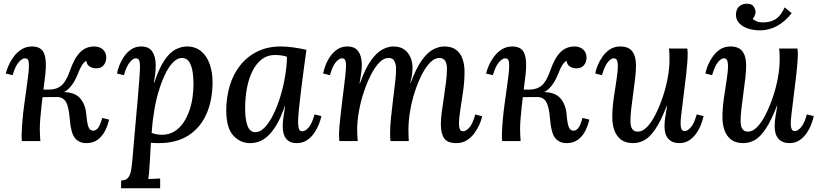

<svg xmlns="http://www.w3.org/2000/svg" viewBox="-20 -762 4421 1037"><path d="M446 11Q407 11 385 -16Q363 -43 357 -116Q352 -184 336.5 -211Q321 -238 287 -238L172 -237L173 -278H321V-265Q384 -264 412.5 -231.5Q441 -199 446 -146Q450 -97 457.5 -77Q465 -57 483 -56Q497 -56 509 -70Q521 -84 532 -125L569 -116Q563 -87 548.5 -57.5Q534 -28 509 -8.5Q484 11 446 11ZM98 0Q97 -9 97 -19Q97 -29 97 -40Q98 -73 101.5 -114Q105 -155 111 -198Q117 -241 122.5 -281Q128 -321 132 -352.5Q136 -384 136 -399Q137 -417 134 -432Q131 -447 114 -447Q100 -447 81.5 -426.5Q63 -406 48 -356L11 -365Q16 -384 26.5 -408.5Q37 -433 54.5 -456.5Q72 -480 96.5 -495.5Q121 -511 153 -511Q203 -511 218 -473.5Q233 -436 225 -362Q219 -316 214 -273.5Q209 -231 204.5 -192.5Q200 -154 197.5 -121Q195 -88 195 -62Q195 -47 196 -30.5Q197 -14 198 0ZM239 -253 244 -278Q285 -278 311 -299.5Q337 -321 357 -378Q381 -448 412.5 -479.5Q444 -511 489 -511Q518 -511 536 -494.5Q554 -478 554 -450Q554 -428 540.5 -410.5Q527 -393 501 -393Q478 -393 463 -403.5Q448 -414 446 -434Q432 -425 422 -409Q412 -393 399 -359Q380 -312 352.5 -284.5Q325 -257 288 -257Z M634 255V213Q661 213 673 196.5Q685 180 689 152.5Q693 125 696 90Q704 -6 711.5 -88.5Q719 -171 724.5 -234.5Q730 -298 733 -341Q736 -384 736 -402Q736 -421 732.5 -434Q729 -447 713 -447Q699 -447 681.5 -426.5Q664 -406 649 -356L612 -365Q615 -384 624.5 -408.5Q634 -433 650 -456.5Q666 -480 689 -495.5Q712 -511 743 -511Q784 -511 802.5 -483.5Q821 -456 821 -411Q821 -384 818 -360Q815 -336 811 -315H813Q840 -396 869.5 -438.5Q899 -481 930 -496Q961 -511 989 -511Q1035 -511 1066 -485.5Q1097 -460 1112.5 -416Q1128 -372 1128 -318Q1128 -222 1095.5 -147.5Q1063 -73 998.5 -31Q934 11 837 11Q827 11 816 10.5Q805 10 795 9Q791 75 789 113.5Q787 152 785 172.5Q783 193 781 205Q797 204 814 203.5Q831 203 845 202V255ZM853 -34Q892 -34 921 -51.5Q950 -69 970 -98.5Q990 -128 1002.5 -164Q1015 -200 1020 -237Q1025 -274 1025 -306Q1025 -349 1019 -381Q1013 -413 999.5 -431Q986 -449 962 -449Q938 -449 914 -424.5Q890 -400 870 -357Q850 -314 834 -259Q818 -204 810 -143Q806 -120 803.5 -95.5Q801 -71 799 -44Q813 -39 826.5 -36.5Q840 -34 853 -34Z M1497 -511Q1527 -511 1563.5 -506Q1600 -501 1635 -493Q1628 -440 1620 -382.5Q1612 -325 1605.5 -270.5Q1599 -216 1594.5 -172Q1590 -128 1590 -103Q1590 -84 1593.5 -68.5Q1597 -53 1613 -53Q1629 -53 1647 -73.5Q1665 -94 1679 -144L1716 -135Q1712 -116 1702.5 -91.5Q1693 -67 1677 -43.5Q1661 -20 1637.5 -4.5Q1614 11 1583 11Q1545 11 1526 -12Q1507 -35 1507 -79Q1507 -103 1511 -131Q1515 -159 1520 -188H1518Q1496 -124 1472 -85Q1448 -46 1424 -25Q1400 -4 1376.5 3.5Q1353 11 1331 11Q1277 11 1239.5 -30.5Q1202 -72 1202 -166Q1202 -235 1220.5 -297.5Q1239 -360 1276.5 -408Q1314 -456 1369.5 -483.5Q1425 -511 1497 -511ZM1464 -465Q1425 -465 1395 -442.5Q1365 -420 1344.5 -380Q1324 -340 1314 -287.5Q1304 -235 1304 -175Q1304 -119 1316.5 -83.5Q1329 -48 1360 -48Q1385 -48 1409.5 -73.5Q1434 -99 1455.5 -142Q1477 -185 1493.5 -238.5Q1510 -292 1519.5 -348Q1529 -404 1530 -455Q1518 -460 1500.5 -462.5Q1483 -465 1464 -465Z M2446 11Q2396 11 2378.5 -15.5Q2361 -42 2361 -91Q2361 -119 2366 -157Q2371 -195 2377.5 -236.5Q2384 -278 2389 -319Q2394 -360 2394 -394Q2394 -407 2390.5 -419.5Q2387 -432 2378 -440.5Q2369 -449 2352 -449Q2328 -449 2303.5 -424.5Q2279 -400 2258 -358.5Q2237 -317 2220.5 -266.5Q2204 -216 2195 -162.5Q2186 -109 2186 -61Q2186 -47 2186.5 -31Q2187 -15 2188 0H2089Q2088 -12 2087.5 -21.5Q2087 -31 2087 -40Q2087 -79 2092 -128.5Q2097 -178 2103.5 -229Q2110 -280 2115 -324.5Q2120 -369 2119 -397Q2118 -416 2110 -432.5Q2102 -449 2078 -449Q2053 -449 2029 -424.5Q2005 -400 1983.5 -358Q1962 -316 1945 -265Q1928 -214 1918.5 -160.5Q1909 -107 1909 -59Q1909 -45 1910 -29Q1911 -13 1912 0H1813Q1812 -12 1811.5 -18.5Q1811 -25 1811 -33Q1811 -51 1813 -75Q1815 -99 1819 -134.5Q1823 -170 1829 -222Q1835 -271 1839 -302Q1843 -333 1845 -353Q1847 -373 1848 -385Q1849 -397 1849 -408Q1849 -426 1844.5 -436.5Q1840 -447 1827 -447Q1812 -447 1794 -426.5Q1776 -406 1762 -356L1725 -365Q1729 -384 1738 -408.5Q1747 -433 1763 -456.5Q1779 -480 1802 -495.5Q1825 -511 1856 -511Q1886 -511 1903 -497.5Q1920 -484 1927.5 -459.5Q1935 -435 1934 -403Q1933 -378 1929 -355Q1925 -332 1922 -312H1924Q1953 -393 1984 -436Q2015 -479 2046 -495Q2077 -511 2104 -511Q2142 -511 2164.5 -494Q2187 -477 2197.5 -451Q2208 -425 2208 -397Q2208 -375 2205.5 -359Q2203 -343 2196 -314H2198Q2228 -395 2259 -437.5Q2290 -480 2320.5 -495.5Q2351 -511 2379 -511Q2420 -511 2444 -492.5Q2468 -474 2478.5 -443Q2489 -412 2489 -373Q2489 -324 2481.5 -271Q2474 -218 2466.5 -171Q2459 -124 2459 -93Q2459 -75 2463.5 -64Q2468 -53 2482 -53Q2497 -53 2515 -73Q2533 -93 2547 -144L2584 -134Q2581 -116 2570 -91Q2559 -66 2542.5 -43Q2526 -20 2501.5 -4.5Q2477 11 2446 11Z M3040 11Q3001 11 2979 -16Q2957 -43 2951 -116Q2946 -184 2930.5 -211Q2915 -238 2881 -238L2766 -237L2767 -278H2915V-265Q2978 -264 3006.5 -231.5Q3035 -199 3040 -146Q3044 -97 3051.5 -77Q3059 -57 3077 -56Q3091 -56 3103 -70Q3115 -84 3126 -125L3163 -116Q3157 -87 3142.5 -57.5Q3128 -28 3103 -8.5Q3078 11 3040 11ZM2692 0Q2691 -9 2691 -19Q2691 -29 2691 -40Q2692 -73 2695.5 -114Q2699 -155 2705 -198Q2711 -241 2716.5 -281Q2722 -321 2726 -352.5Q2730 -384 2730 -399Q2731 -417 2728 -432Q2725 -447 2708 -447Q2694 -447 2675.5 -426.5Q2657 -406 2642 -356L2605 -365Q2610 -384 2620.5 -408.5Q2631 -433 2648.5 -456.5Q2666 -480 2690.5 -495.5Q2715 -511 2747 -511Q2797 -511 2812 -473.5Q2827 -436 2819 -362Q2813 -316 2808 -273.5Q2803 -231 2798.5 -192.5Q2794 -154 2791.5 -121Q2789 -88 2789 -62Q2789 -47 2790 -30.5Q2791 -14 2792 0ZM2833 -253 2838 -278Q2879 -278 2905 -299.5Q2931 -321 2951 -378Q2975 -448 3006.5 -479.5Q3038 -511 3083 -511Q3112 -511 3130 -494.5Q3148 -478 3148 -450Q3148 -428 3134.5 -410.5Q3121 -393 3095 -393Q3072 -393 3057 -403.5Q3042 -414 3040 -434Q3026 -425 3016 -409Q3006 -393 2993 -359Q2974 -312 2946.5 -284.5Q2919 -257 2882 -257Z M3400 11Q3359 11 3334.5 -7.5Q3310 -26 3298.5 -57.5Q3287 -89 3287 -127Q3287 -177 3294.5 -229.5Q3302 -282 3309.5 -329Q3317 -376 3317 -407Q3317 -425 3312.5 -436Q3308 -447 3294 -447Q3280 -447 3263 -426.5Q3246 -406 3231 -356L3195 -365Q3198 -384 3208 -408.5Q3218 -433 3234.5 -456.5Q3251 -480 3274.5 -495.5Q3298 -511 3330 -511Q3375 -511 3395 -484.5Q3415 -458 3415 -409Q3415 -380 3410.5 -340Q3406 -300 3400 -257.5Q3394 -215 3389.5 -175.5Q3385 -136 3385 -107Q3385 -95 3388 -81.5Q3391 -68 3400 -59.5Q3409 -51 3425 -51Q3450 -51 3474 -75.5Q3498 -100 3519.5 -142Q3541 -184 3558.5 -235Q3576 -286 3586 -339.5Q3596 -393 3596 -441Q3596 -455 3595.5 -471Q3595 -487 3593 -500H3692Q3694 -488 3694 -481.5Q3694 -475 3694 -467Q3694 -448 3692 -422.5Q3690 -397 3686 -360Q3682 -323 3675 -270Q3669 -222 3665.5 -192Q3662 -162 3659.5 -143.5Q3657 -125 3656.5 -113.5Q3656 -102 3656 -92Q3656 -75 3661 -64.5Q3666 -54 3678 -54Q3693 -54 3711 -74Q3729 -94 3743 -144L3780 -135Q3776 -116 3767 -91.5Q3758 -67 3742 -43.5Q3726 -20 3703 -4.5Q3680 11 3649 11Q3611 11 3590 -12Q3569 -35 3569 -79Q3569 -105 3573.5 -132.5Q3578 -160 3583 -190H3581Q3550 -110 3520.5 -66Q3491 -22 3461.5 -5.5Q3432 11 3400 11Z M3995 11Q3954 11 3929.5 -7.5Q3905 -26 3893.5 -57.5Q3882 -89 3882 -127Q3882 -177 3889.5 -229.5Q3897 -282 3904.5 -329Q3912 -376 3912 -407Q3912 -425 3907.5 -436Q3903 -447 3889 -447Q3875 -447 3858 -426.5Q3841 -406 3826 -356L3790 -365Q3793 -384 3803 -408.5Q3813 -433 3829.5 -456.5Q3846 -480 3869.5 -495.5Q3893 -511 3925 -511Q3970 -511 3990 -484.5Q4010 -458 4010 -409Q4010 -380 4005.5 -340Q4001 -300 3995 -257.5Q3989 -215 3984.5 -175.5Q3980 -136 3980 -107Q3980 -95 3983 -81.5Q3986 -68 3995 -59.5Q4004 -51 4020 -51Q4045 -51 4069 -75.5Q4093 -100 4114.5 -142Q4136 -184 4153.5 -235Q4171 -286 4181 -339.5Q4191 -393 4191 -441Q4191 -455 4190.5 -471Q4190 -487 4188 -500H4287Q4289 -488 4289 -481.5Q4289 -475 4289 -467Q4289 -448 4287 -422.5Q4285 -397 4281 -360Q4277 -323 4270 -270Q4264 -222 4260.5 -192Q4257 -162 4254.5 -143.5Q4252 -125 4251.5 -113.5Q4251 -102 4251 -92Q4251 -75 4256 -64.5Q4261 -54 4273 -54Q4288 -54 4306 -74Q4324 -94 4338 -144L4375 -135Q4371 -116 4362 -91.5Q4353 -67 4337 -43.5Q4321 -20 4298 -4.5Q4275 11 4244 11Q4206 11 4185 -12Q4164 -35 4164 -79Q4164 -105 4168.5 -132.5Q4173 -160 4178 -190H4176Q4145 -110 4115.5 -66Q4086 -22 4056.5 -5.5Q4027 11 3995 11ZM4085 -598Q4050 -598 4019.5 -608Q3989 -618 3971 -638.5Q3953 -659 3955 -689Q3958 -717 3975 -729.5Q3992 -742 4011 -742Q4040 -743 4050.5 -726.5Q4061 -710 4061 -696Q4060 -688 4056.5 -678.5Q4053 -669 4045 -660Q4056 -651 4069 -646Q4082 -641 4102 -641Q4147 -641 4178 -665Q4190 -675 4200 -690Q4210 -705 4218 -722L4256 -691Q4219 -644 4175.5 -621Q4132 -598 4085 -598Z"/></svg>

Font: Lora Medium
Style: Italic
Weight: 500
Italic angle: -3°
Designer: Olga Karpushina, Alexei Vanyashin (Cyrillic)
Foundry: Cyreal
Version: Version 3.004